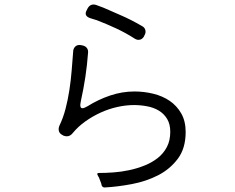

<svg xmlns="http://www.w3.org/2000/svg" viewBox="-20 -803 1040 848"><path d="M574 -633Q535 -658 493 -677.5Q451 -697 407 -714Q399 -716 392 -718.5Q385 -721 378 -723Q349 -733 363 -758L367 -766Q380 -789 405 -781Q417 -776 437 -769Q454 -762 471.5 -754Q489 -746 508 -738Q534 -727 558.5 -714.5Q583 -702 607 -688Q619 -682 622 -670Q625 -658 618 -647L616 -642Q607 -627 592 -627Q583 -627 574 -633ZM429 16 427 7 417 -19Q417 -20 416 -20V-21L415 -22L411 -30Q406 -39 417 -39Q446 -39 481 -41.5Q516 -44 551 -51.5Q586 -59 618.5 -72Q651 -85 676.5 -105Q702 -125 717 -153.5Q732 -182 732 -221Q732 -255 718 -278Q704 -301 681.5 -314.5Q659 -328 630 -333.5Q601 -339 572 -339Q536 -339 498 -330.5Q460 -322 424 -305.5Q388 -289 356.5 -266.5Q325 -244 301 -215Q290 -201 275 -201Q268 -201 260 -204L257 -206Q244 -212 240.5 -223Q237 -234 242 -247Q259 -282 269.5 -322.5Q280 -363 286.5 -405.5Q293 -448 296.5 -491Q300 -534 303 -573Q303 -588 312 -597Q321 -606 336 -604L341 -603Q355 -601 362.5 -592.5Q370 -584 369 -571Q365 -516 357 -463Q349 -410 337 -356Q330 -325 344 -325Q352 -325 367 -334Q413 -363 466 -381Q519 -399 574 -399Q616 -399 657 -389Q698 -379 729.5 -357.5Q761 -336 780.5 -302Q800 -268 800 -220Q800 -148 765.5 -102Q731 -56 678.5 -29Q626 -2 562.5 10Q499 22 442 25Q433 25 429 16Z"/></svg>

Font: Higure Gothic
Style: Regular
Weight: 400
Designer: Yoshimichi Ohira
Foundry: Positype
Version: Version 1.000